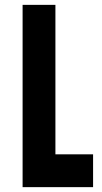

<svg xmlns="http://www.w3.org/2000/svg" viewBox="-20 -770 418 790"><path d="M208 -750V-135H363V0H73V-750Z"/></svg>

Font: Mohave Light
Style: Bold
Weight: 700
Version: Version 2.003